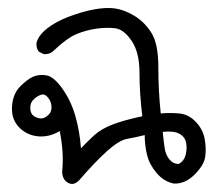

<svg xmlns="http://www.w3.org/2000/svg" viewBox="-20 -283 540 479"><path d="M414 175Q389 170 371 149Q353 128 347 104Q341 80 341 54Q317 60 297 63.5Q277 67 247 94Q217 121 179 165Q165 181 150.5 173.5Q136 166 135 146Q140 98 129 44Q102 60 74 57Q46 54 27 34Q8 14 10 -17.5Q12 -49 30.5 -67.5Q49 -86 63.5 -92Q78 -98 96 -95Q114 -92 135.5 -62Q157 -32 168 6.5Q179 45 182 87Q199 69 215.5 54Q232 39 260 28Q288 17 335 7Q328 -51 328 -101.5Q328 -152 308.5 -181Q289 -210 267 -212.5Q245 -215 220.5 -211.5Q196 -208 172 -198.5Q148 -189 111 -154Q102 -147 89 -148L77 -154Q70 -163 71 -176Q76 -195 97.5 -212Q119 -229 152 -241.5Q185 -254 214.5 -259.5Q244 -265 266.5 -262Q289 -259 314.5 -244Q340 -229 357.5 -201.5Q375 -174 375 -115.5Q375 -57 381 0Q404 -2 427 0Q450 2 468 20.5Q486 39 490.5 63Q495 87 492 108Q489 129 465.5 152.5Q442 176 414 175ZM426 126Q439 119 443 104Q447 89 444.5 74Q442 59 428 51Q414 43 386 46Q388 67 390.5 85Q393 103 402.5 114.5Q412 126 426 126ZM98 6Q108 -1 108.5 -14Q109 -27 101 -38Q93 -49 84 -47Q75 -45 65 -36Q55 -27 55.5 -13Q56 1 64.5 6.5Q73 12 81.5 12.5Q90 13 98 6Z"/></svg>

Font: NaniFont Regular
Style: Regular
Weight: 400
Designer: Nanigashitei
Version: Version 1.036